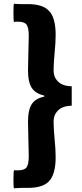

<svg xmlns="http://www.w3.org/2000/svg" viewBox="-20 -832 440 1028"><path d="M55 176Q52 175 52 127.5Q52 80 56 79H58Q63 80 65 80H75Q110 80 122 64.5Q134 49 134 3Q134 -27 132 -84Q130 -146 130 -180Q130 -245 151 -276Q171 -305 217 -315V-320Q171 -331 151 -360Q130 -391 130 -455Q130 -491 132 -554Q134 -610 134 -639Q134 -685 122 -700.5Q110 -716 75 -716H65Q63 -716 59 -715Q56 -715 55 -715Q52 -716 52 -763.5Q52 -811 55 -812Q73 -810 92 -810H130Q209 -810 242 -774Q278 -738 278 -645Q278 -604 272 -544Q267 -489 267 -454.5Q267 -420 288 -398Q313 -371 364 -370V-266Q313 -265 288 -238Q267 -216 267 -181.5Q267 -147 272 -92Q278 -32 278 10Q278 101 242 139Q208 174 130 174H92Q79 174 55 176Z"/></svg>

Font: GenSekiGothic TW H
Style: Regular
Weight: 900
Version: Version 1.501;PS 1;hotconv 16.6.51;makeotf.lib2.5.65220